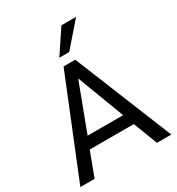

<svg xmlns="http://www.w3.org/2000/svg" viewBox="-220 -1088 1126 1223"><g transform="rotate(-30 343.5 -476.5)"><path d="M113.3 0 180.2 -177.2H504.4L572.3 0H677.7L386.2 -718.8H300.3L8.8 0ZM343.8 -603.5 473.6 -260.3H212.4L341.8 -603.5ZM377.4 -780.3 527.3 -952.6H419.4L304.7 -780.3Z"/></g></svg>

Font: Winston
Style: Regular
Weight: 400
Designer: Vernon Adams, Kim Jin-seong, David Berlow, Cristiano Sobral
Foundry: The Winston Project Authors
Version: Version 3.004